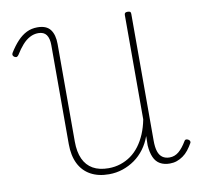

<svg xmlns="http://www.w3.org/2000/svg" viewBox="-95 -995 1164 1113"><g transform="rotate(-10 487.0 -438.5)"><path d="M458 17Q395 17 350 -8Q305 -33 281.5 -80.5Q258 -128 258 -196V-778Q258 -818 243 -839Q228 -860 195 -860Q169 -860 145.5 -847.5Q122 -835 101.5 -812Q81 -789 60 -755Q55 -748 49.5 -746Q44 -744 35 -749Q28 -754 26.5 -760Q25 -766 29 -773Q53 -812 78.5 -839Q104 -866 132.5 -880Q161 -894 196 -894Q249 -894 272 -863.5Q295 -833 295 -778V-204Q295 -143 314 -101.5Q333 -60 370 -39Q407 -18 462 -18Q499 -18 532.5 -29Q566 -40 594 -60Q622 -80 644.5 -110Q667 -140 683 -178Q699 -216 708 -262V-876Q708 -885 712.5 -888.5Q717 -892 727 -892Q738 -892 742 -888.5Q746 -885 746 -876V-130Q746 -91 754 -66.5Q762 -42 779 -30Q796 -18 821 -18Q851 -18 875 -38Q899 -58 922 -97Q925 -103 931 -104Q937 -105 946 -100Q951 -97 953.5 -92Q956 -87 954 -81Q941 -58 926.5 -39.5Q912 -21 894 -8.5Q876 4 857 10.5Q838 17 816 17Q783 17 759 3.5Q735 -10 722.5 -38.5Q710 -67 707 -109Q707 -123 707.5 -136.5Q708 -150 708 -164Q693 -122 668 -88.5Q643 -55 610.5 -32Q578 -9 539.5 4Q501 17 458 17Z"/></g></svg>

Font: Playwrite HR Lijeva Thin
Style: Regular
Weight: 250
Designer: Veronika Burian, José Scaglione
Foundry: TypeTogether
Version: Version 1.002